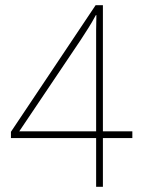

<svg xmlns="http://www.w3.org/2000/svg" viewBox="-20 -717 549 737"><path d="M488 -187H375V0H349V-187H22V-211L347 -697H375V-213H488ZM349 -213V-535Q349 -575 349 -601.5Q349 -628 350 -659H348Q334 -633 320.5 -611.5Q307 -590 290 -564L54 -213Z"/></svg>

Font: Noto Sans Kannada SemiCondensed Thin
Style: Regular
Weight: 100
Width: 4
Designer: Jelle Bosma - Monotype Design Team
Foundry: Monotype Imaging Inc.
Version: Version 2.005; ttfautohint (v1.8.4.7-5d5b)